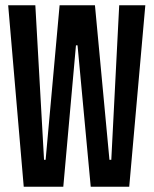

<svg xmlns="http://www.w3.org/2000/svg" viewBox="-20 -708 583 728"><path d="M70 0 11 -688H114L147 -102H153L206 -688H340L395 -102H402L432 -688H531L470 0H324L274 -536H268L220 0Z"/></svg>

Font: Saira UltraCondensed
Style: Bold
Weight: 700
Width: 1
Designer: Hector Gatti with collaboration of the Omnibus-Type team
Foundry: Omnibus-Type
Version: Version 1.101